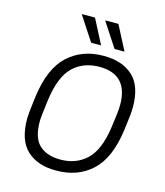

<svg xmlns="http://www.w3.org/2000/svg" viewBox="-130 -993 949 1101"><g transform="rotate(15 344.5 -442.5)"><path d="M304 10Q196 10 133 -48.5Q70 -107 70 -235Q70 -259 79 -331L84 -371Q107 -542 191 -619Q275 -696 401 -696H405Q512 -696 575.5 -638.5Q639 -581 639 -454Q639 -415 625 -315Q602 -144 518.5 -67Q435 10 309 10ZM550 -309Q565 -410 565 -448Q565 -629 395 -629Q301 -629 240 -571.5Q179 -514 159 -377Q144 -267 144 -238Q144 -140 189 -98.5Q234 -57 314 -57Q407 -57 468.5 -114.5Q530 -172 550 -309ZM371 -750H312L219 -892L220 -895H296ZM510 -750H451L358 -892L359 -895H435Z"/></g></svg>

Font: Chivo Light Italic
Style: Regular
Weight: 300
Italic angle: -8.05°
Designer: Hector Gatti
Foundry: Omnibus-Type
Version: Version 1.007